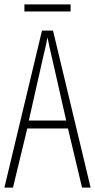

<svg xmlns="http://www.w3.org/2000/svg" viewBox="-20 -853 432 873"><path d="M353 0 289 -269H104L39 0H0L171 -714H221L392 0ZM215 -596Q209 -622 204.5 -641.5Q200 -661 196 -683Q192 -661 187.5 -641.5Q183 -622 177 -597L111 -305H281ZM301 -833V-801H91V-833Z"/></svg>

Font: Noto Sans Gurmukhi ExtraCondensed ExtraLight
Style: Regular
Weight: 200
Width: 2
Designer: Jelle Bosma - Monotype Design Team
Foundry: Monotype Imaging Inc.
Version: Version 2.004; ttfautohint (v1.8.4.7-5d5b)